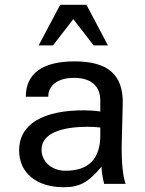

<svg xmlns="http://www.w3.org/2000/svg" viewBox="-20 -770 606 804"><path d="M400 -204C400 -105 352 -55 254 -55C197 -55 154 -93 154 -143C154 -208 229 -239 347 -239C369 -239 380 -238 400 -236ZM60 -140C60 -46 133 14 247 14C313 14 350 -6 405 -72C406 -52 408 -33 416 0H506C497 -24 487 -81 490 -182L494 -334C497 -459 430 -513 292 -513C158 -513 88 -462 88 -365H182C182 -414 224 -444 290 -444C361 -444 400 -410 400 -349V-303C381 -306 355 -308 335 -308C161 -309 60 -251 60 -140ZM202 -580 287 -690 372 -580H432L342 -750H232L142 -580Z"/></svg>

Font: Perun
Style: Regular
Weight: 400
Foundry: Copyright (c) Stefan Peev, Context Ltd, 2016
Version: Version 1.089